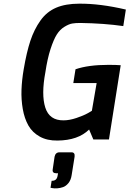

<svg xmlns="http://www.w3.org/2000/svg" viewBox="-20 -759 705 1045"><path d="M255 263 261 225Q288 226 293 200L296 184H286Q263 184 267 162L277 94Q282 70 304 70H369Q389 70 386 94L370 194Q366 221 352.5 237.5Q339 254 323 259.5Q307 265 291.5 266Q276 267 266 265ZM109 -382Q125 -476 145.5 -537.5Q166 -599 200 -647Q234 -695 285.5 -717Q337 -739 411 -739Q524 -740 665 -707L651 -617Q547 -632 417 -634Q391 -634 373 -631Q355 -628 330.5 -613Q306 -598 289 -571Q272 -544 255 -492Q238 -440 227 -366Q204 -244 226.5 -173.5Q249 -103 326 -104Q358 -104 396.5 -117Q435 -130 458 -143L480 -156L506 -307H379L391 -382Q461 -406 570 -406Q613 -406 637 -404L573 0H488L465 -54Q405 5 293 6Q237 7 196.5 -15.5Q156 -38 134.5 -76Q113 -114 104 -165.5Q95 -217 97 -270.5Q99 -324 109 -382Z"/></svg>

Font: Exo
Style: Demi Bold Italic
Weight: 600
Designer: Natanael Gama
Version: Version 1